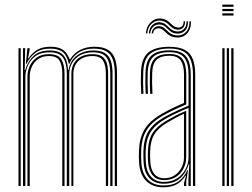

<svg xmlns="http://www.w3.org/2000/svg" viewBox="-20 -810 1097 836"><path d="M479.8 0V-490Q479.8 -525 471.8 -549.1Q463.8 -573.2 444 -585.8Q424.2 -598.2 388.8 -598.2Q349.2 -598.2 321.9 -580.8Q294.5 -563.2 281.8 -531.5H279.8Q272.8 -567.2 253.9 -582.8Q235 -598.2 198.8 -598.2Q157.8 -598.2 133.8 -579.8Q109.8 -561.2 95 -531.8H92.5L99.2 -600H109V-593L102.2 -556H104.5Q121.8 -582 144.1 -594.2Q166.5 -606.5 200.2 -606.5Q233 -606.5 252.5 -594.1Q272 -581.8 283 -552.2H285.8Q301.8 -578.8 329 -592.6Q356.2 -606.5 390.2 -606.5Q428.8 -606.5 450.4 -593Q472 -579.5 480.8 -553.6Q489.5 -527.8 489.5 -490.5V0ZM60.5 0V-600H70.2V0ZM99.5 0V-476.5Q99.5 -500.2 109.5 -522.6Q119.5 -545 140.4 -559.6Q161.2 -574.2 193.2 -574.2Q233.2 -574.2 247.1 -551.6Q261 -529 261 -489V0H251.2V-489Q251.2 -524.8 239.5 -545.4Q227.8 -566 192.5 -566Q165.8 -566 147.2 -553.5Q128.8 -541 119.1 -520.6Q109.5 -500.2 109.5 -476.8V0ZM80 0V-600H89.8L87.5 -505.2H89.8Q100.5 -542.5 126.1 -566.4Q151.8 -590.2 196.2 -590.2Q236.8 -590.2 255.2 -570.4Q273.8 -550.5 276.2 -505.2H278.2Q286.2 -547.8 316 -569.1Q345.8 -590.5 386.2 -590.2Q419 -590.2 437.2 -578.5Q455.5 -566.8 462.8 -544.4Q470 -522 470 -489.8V0H460.2V-489.5Q460.2 -534.5 444.6 -558.4Q429 -582.2 384.8 -582.2Q351.8 -582.2 328.8 -569.4Q305.8 -556.5 293.6 -535.1Q281.5 -513.8 281.5 -488.5V0H270.8V-489.5Q270.8 -534.5 254.9 -558.4Q239 -582.2 194.8 -582.2Q155.8 -582.2 132.9 -564.4Q110 -546.5 100.2 -521.8Q90.5 -497 90.5 -476.5V0ZM290.8 0V-488.8Q290.8 -514.2 301.5 -533.5Q312.2 -552.8 332.9 -563.5Q353.5 -574.2 383.2 -574.2Q410 -574.2 424.6 -564Q439.2 -553.8 445 -534.8Q450.8 -515.8 450.8 -489V0H441V-489Q441 -526.2 428.6 -546.1Q416.2 -566 382.2 -566Q356 -566 337.5 -556.1Q319 -546.2 309.2 -528.9Q299.5 -511.5 299.5 -489V0Z M820.2 0V-484.8Q820.2 -543.2 797.4 -570.9Q774.5 -598.5 717.2 -598.5Q662.5 -598.5 634.2 -576.2Q606 -554 603.8 -497Q602.8 -474.2 603 -450Q603.2 -425.8 604.5 -401.2H595Q593.5 -427 593.2 -451Q593 -475 594 -497.2Q596.2 -557 626 -581.6Q655.8 -606.2 717.2 -606.2Q759.5 -606.2 784.1 -593.1Q808.8 -580 819.4 -553Q830 -526 830 -484.8V0ZM693.2 -18Q728 -18 751.9 -33.9Q775.8 -49.8 788.4 -74.4Q801 -99 801 -124.5V-340.5Q771 -328.2 743.9 -315.1Q716.8 -302 697.5 -290.8Q655 -265.5 635.5 -234.4Q616 -203.2 614.2 -151.8Q613.8 -136.5 614 -125.9Q614.2 -115.2 615.2 -100.5Q618.2 -60.8 638.8 -39.4Q659.2 -18 693.2 -18ZM694 -25.8Q663.2 -25.8 645.5 -45.8Q627.8 -65.8 625 -101.8Q623.8 -117 623.8 -127.2Q623.8 -137.5 624 -151Q625.5 -200.8 643.9 -230Q662.2 -259.2 702.2 -283Q723 -295.2 745.4 -306.9Q767.8 -318.5 790.8 -328V-124.2Q790.8 -100.8 779.9 -78Q769 -55.2 747.5 -40.5Q726 -25.8 694 -25.8ZM694.2 -33.8Q721 -33.8 740.4 -46.6Q759.8 -59.5 770.4 -80.1Q781 -100.8 781 -124V-315Q761.2 -306 743.6 -296.2Q726 -286.5 706.8 -275.2Q668 -252 651.5 -224.2Q635 -196.5 633.8 -150.5Q633.5 -138.8 633.5 -128Q633.5 -117.2 634.8 -102Q637 -69.8 652.5 -51.8Q668 -33.8 694.2 -33.8ZM691 5.5Q644.8 5.5 617.2 -21.5Q589.8 -48.5 585.8 -99.2Q584.8 -113.8 584.6 -125.9Q584.5 -138 585 -153.2Q586.5 -205.2 607.6 -243.6Q628.8 -282 683.8 -314Q697.2 -321.8 712.2 -329.6Q727.2 -337.5 744.4 -345.5Q761.5 -353.5 781.2 -361.8V-484.8Q781.2 -526.2 766.9 -546.8Q752.5 -567.2 717.2 -567.2Q679.8 -567.2 662 -550Q644.2 -532.8 642.8 -494.8Q642 -475.2 642.2 -451.1Q642.5 -427 643.8 -401.2H634Q632.5 -428 632.4 -452.2Q632.2 -476.5 633 -495Q634.8 -537.8 654.9 -556.4Q675 -575 717.2 -575Q758.2 -575 774.6 -552.4Q791 -529.8 791 -484.8V-355.2Q761.5 -343 734.1 -330Q706.8 -317 688.2 -306.2Q640.8 -278.8 618.5 -243.4Q596.2 -208 594.8 -153Q594.5 -138 594.5 -126.2Q594.5 -114.5 595.5 -99.8Q599.2 -53 624.2 -27.8Q649.2 -2.5 691.8 -2.5Q734.2 -2.5 758.2 -21Q782.2 -39.5 796 -69.2H798.5L791 -20.8V0H781.2V-13L789.8 -44.8H787.5Q770.5 -18 747.1 -6.2Q723.8 5.5 691 5.5ZM800.5 0V-33L804.2 -95.8H802Q791.2 -58 764.2 -34Q737.2 -10 692.5 -10Q653.8 -10 631.1 -33.9Q608.5 -57.8 605.5 -100.2Q604.5 -115.5 604.4 -126.6Q604.2 -137.8 604.5 -152.2Q606 -205.8 626.5 -238.9Q647 -272 693.2 -298.8Q706.2 -306.2 723 -314.6Q739.8 -323 759.5 -332Q779.2 -341 801 -350V-484.8Q801 -534 782.5 -558.4Q764 -582.8 717.2 -582.8Q669.5 -582.8 647.4 -562.4Q625.2 -542 623.2 -495.2Q622.5 -478 622.6 -453.1Q622.8 -428.2 624.2 -401.2H614.5Q613 -427.5 612.9 -452.4Q612.8 -477.2 613.5 -495.5Q615.5 -546.2 639.8 -568.5Q664 -590.8 717.2 -590.8Q768.8 -590.8 789.6 -564.9Q810.5 -539 810.5 -484.8V0ZM615 -664.5Q618 -697.2 638.8 -715.2Q659.5 -733.2 686.2 -728.5Q698.8 -726.5 707.1 -721Q715.5 -715.5 722 -708.9Q728.5 -702.2 735.5 -697Q742.5 -691.8 752.2 -690.5Q766 -688.5 773.1 -696.2Q780.2 -704 779.2 -717.5H785.5Q786.5 -699.8 777.1 -689.4Q767.8 -679 750.5 -681Q739.8 -682.2 732.2 -687.5Q724.8 -692.8 718.2 -699.2Q711.8 -705.8 704.1 -711.5Q696.5 -717.2 685 -719.5Q661.8 -724.2 642.9 -709Q624 -693.8 621.2 -664.5ZM627.8 -664.5Q629.8 -689.8 646 -703.2Q662.2 -716.8 682.8 -712Q693.5 -709.8 700.8 -704.1Q708 -698.5 714.4 -691.9Q720.8 -685.2 728.6 -680Q736.5 -674.8 748.5 -673.2Q767.5 -671.2 780.2 -682.9Q793 -694.5 792 -717.5H798.2Q800 -690.8 785.2 -676Q770.5 -661.2 746.8 -664Q734.2 -665.5 726.1 -670.9Q718 -676.2 711.8 -682.9Q705.5 -689.5 698.5 -695Q691.5 -700.5 681 -702.8Q663.2 -706 649.6 -695.4Q636 -684.8 634 -664.5ZM640.2 -664.5Q641.8 -680.8 653 -689.6Q664.2 -698.5 679.5 -695.2Q689 -693 695.6 -687.6Q702.2 -682.2 708.6 -675.6Q715 -669 723.2 -663.6Q731.5 -658.2 744.5 -656.2Q771.5 -652.5 788.9 -670Q806.2 -687.5 804.8 -717.5H811Q813.2 -683 793.2 -662.9Q773.2 -642.8 742.2 -647.5Q729 -649.2 720.1 -654.5Q711.2 -659.8 704.6 -666.1Q698 -672.5 691.9 -678Q685.8 -683.5 678 -685.8Q667 -689 657.2 -683.4Q647.5 -677.8 646.8 -664.5Z M948 -780.5V-790H996.8V-780.5ZM948 -742.5V-752H996.8V-742.5ZM948 -761.5V-771H996.8V-761.5ZM987 0V-600H996.8V0ZM948 0V-600H957.8V0ZM967.5 0V-600H977.2V0Z"/></svg>

Font: Big Shoulders Inline Text Thin ExtraLight
Style: Regular
Weight: 250
Version: Version 2.002